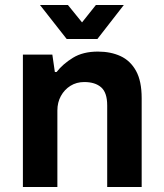

<svg xmlns="http://www.w3.org/2000/svg" viewBox="-20 -743 651 763"><path d="M71 0V-526H188L198 -457H205Q230 -489 270 -513.5Q310 -538 369 -538Q420 -538 459 -520Q498 -502 520.5 -461.5Q543 -421 543 -353V0H406V-324Q406 -375 382 -396Q358 -417 315 -417Q284 -417 260 -402Q236 -387 222 -361.5Q208 -336 208 -304V0ZM245 -588 139 -723H250L306 -654L361 -723H472L367 -588Z"/></svg>

Font: Archivo VF Beta
Style: Regular
Weight: 400
Designer: Hector Gatti
Foundry: Omnibus-Type
Version: Version 1.002